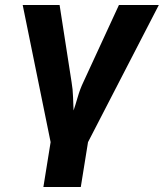

<svg xmlns="http://www.w3.org/2000/svg" viewBox="-20 -570 657 770"><path d="M154 180 183 0 71 -550H219L267 -241Q272 -213 273 -180Q274 -147 275 -127Q282 -147 291.5 -180Q301 -213 314 -240L457 -550H617L333 0L304 180Z"/></svg>

Font: JetBrains Mono ExtraBold
Style: Italic
Weight: 800
Italic angle: -9°
Monospace: yes
Designer: Philipp Nurullin, Konstantin Bulenkov
Foundry: JetBrains
Version: Version 2.305; ttfautohint (v1.8.4.7-5d5b)